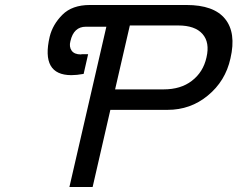

<svg xmlns="http://www.w3.org/2000/svg" viewBox="-20 -749 951 769"><path d="M903 -515Q883 -424 812 -366Q743 -309 651 -309H422L351 0H258L406 -642H324Q275 -642 262 -584Q256 -562 267 -546Q278 -531 304 -531L308 -532Q311 -532 314 -532H333L315 -453Q287 -448 266 -448Q143 -448 179 -602Q191 -651 230 -690Q269 -729 340 -729H727Q836 -729 881 -674Q927 -618 903 -515ZM441 -391H635Q704 -391 748 -425Q794 -460 807 -519Q821 -579 791 -613Q761 -647 694 -647H500Z"/></svg>

Font: Miedinger
Style: Italic
Weight: 400
Italic angle: -13°
Version: Version 001.000